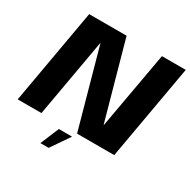

<svg xmlns="http://www.w3.org/2000/svg" viewBox="-194 -848 1172 1183"><g transform="rotate(30 392.0 -256.0)"><path d="M-11 0H158L256 -554.5H257.5L411.5 0H676L795 -675H625.5L528 -129.5H526L374 -675H108ZM245 163.5H303.5L394 31.5H300Z"/></g></svg>

Font: Anybody
Style: Bold Italic
Weight: 700
Italic angle: -10°
Designer: Tyler Finck
Foundry: Etcetera Type Company
Version: Version 1.113;gftools[0.9.25]